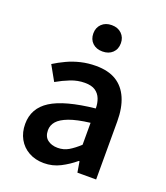

<svg xmlns="http://www.w3.org/2000/svg" viewBox="-133 -801 783 905"><g transform="rotate(20 258.0 -348.5)"><path d="M192 12Q149 12 116 -6.5Q83 -25 65 -57.5Q47 -90 47 -132Q47 -211 115.5 -254.5Q184 -298 335 -314Q335 -340 326.5 -362Q318 -384 299 -397Q280 -410 246 -410Q210 -410 175.5 -396.5Q141 -383 108 -364L66 -439Q93 -456 125 -471Q157 -486 193 -494.5Q229 -503 268 -503Q330 -503 370 -478.5Q410 -454 430.5 -406.5Q451 -359 451 -291V0H357L348 -54H344Q312 -27 274 -7.5Q236 12 192 12ZM229 -78Q259 -78 283.5 -92.5Q308 -107 335 -132V-242Q269 -234 230.5 -219.5Q192 -205 175 -185.5Q158 -166 158 -141Q158 -109 178 -93.5Q198 -78 229 -78ZM272 -577Q241 -577 222 -595Q203 -613 203 -643Q203 -672 222 -690.5Q241 -709 272 -709Q303 -709 322 -690.5Q341 -672 341 -643Q341 -613 322 -595Q303 -577 272 -577Z"/></g></svg>

Font: Mada SemiBold
Style: Regular
Weight: 600
Designer: Khaled Hosny
Version: Version 1.5